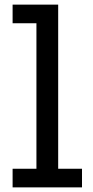

<svg xmlns="http://www.w3.org/2000/svg" viewBox="-20 -810 402 830"><path d="M231.5 -80.5H334.5V0H34.5V-80.5H137.5V-709.5H34.5V-790H231.5Z"/></svg>

Font: Hepta Slab ExtraLight Medium
Style: Regular
Weight: 500
Version: Version 1.100